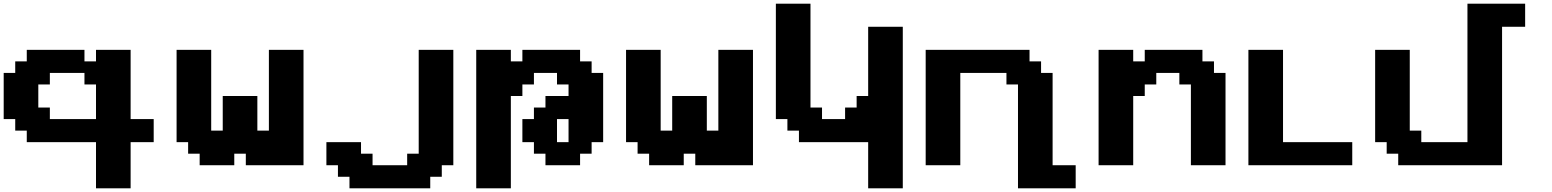

<svg xmlns="http://www.w3.org/2000/svg" viewBox="-20 -895 8405 1040"><path d="M500 125H687.5V-125H812.5V-250H687.5V-625H500V-562.5H437.5V-625H125V-562.5H62.5V-500H0V-250H62.5V-187.5H125V-125H500ZM500 -250H250V-312.5H187.5V-437.5H250V-500H437.5V-437.5H500Z M1311.5 0H1624V-625H1436.5V-187.5H1374V-375H1186.5V-187.5H1124V-625H936.5V-125H999V-62.5H1061.5V0H1249V-62.5H1311.5Z M1873 125H2310.5V62.5H2373V0H2435.5V-625H2248V-62.5H2185.5V0H1998V-62.5H1935.5V-125H1748V0H1810.5V62.5H1873Z M2559.6 125H2747.1V-375H2809.6V-437.5H2872.1V-500H2997.1V-437.5H3059.6V-375H2934.6V-312.5H2872.1V-250H2809.6V-125H2872.1V-62.5H2934.6V0H3122.1V-62.5H3184.6V-125H3247.1V-500H3184.6V-562.5H3122.1V-625H2809.6V-562.5H2747.1V-625H2559.6ZM3059.6 -125H2997.1V-250H3059.6Z M3746.1 0H4058.6V-625H3871.1V-187.5H3808.6V-375H3621.1V-187.5H3558.6V-625H3371.1V-125H3433.6V-62.5H3496.1V0H3683.6V-62.5H3746.1Z M4682.6 125H4870.1V-750H4682.6V-375H4620.1V-312.5H4557.6V-250H4432.6V-312.5H4370.1V-875H4182.6V-250H4245.1V-187.5H4307.6V-125H4682.6Z M5494.1 125H5806.6V0H5681.6V-500H5619.1V-562.5H5556.6V-625H4994.1V0H5181.6V-500H5431.6V-437.5H5494.1Z M6430.7 0H6618.2V-500H6555.7V-562.5H6493.2V-625H6180.7V-562.5H6118.2V-625H5930.7V0H6118.2V-375H6180.7V-437.5H6243.2V-500H6368.2V-437.5H6430.7Z M6742.2 0H7304.7V-125H6929.7V-625H6742.2Z M7553.7 0H8116.2V-750H8241.2V-875H7928.7V-125H7678.7V-187.5H7616.2V-625H7428.7V-125H7491.2V-62.5H7553.7Z"/></svg>

Font: Faithful 32x
Style: Semibold
Weight: 400
Foundry: Faithful Resource Pack
Version: Version 1.0; January 27, 2023